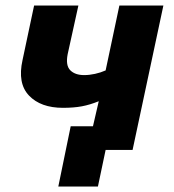

<svg xmlns="http://www.w3.org/2000/svg" viewBox="-20 -545 634 698"><path d="M192 133 237 -86H318L339 -177Q307 -164 277.5 -158.5Q248 -153 209 -153Q128 -153 85.5 -197.5Q43 -242 62 -327L104 -525H265L226 -348Q218 -307 235.5 -289.5Q253 -272 286 -272Q305 -272 325.5 -276.5Q346 -281 364 -289L414 -525H574L462 0H364L336 133Z"/></svg>

Font: Raleway ExtraBold
Style: Italic
Weight: 800
Italic angle: -12°
Designer: Matt McInerney, Pablo Impallari, Rodrigo Fuenzalida
Foundry: Matt McInerney, Pablo Impallari, Rodrigo Fuenzalida
Version: Version 4.026